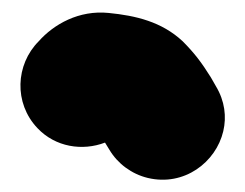

<svg xmlns="http://www.w3.org/2000/svg" viewBox="-20 -17 391 307"><path d="M147.9 211 154.9 222.4C168.1 244.7 190.5 261.3 216.2 267.5C274.6 281.5 325.4 242.3 337 192.8C342.4 169.8 339.6 144.7 325.2 120.8L317.2 106.8C302.3 82.9 290.9 67.9 272.1 49C238.5 17.7 197.2 8 153.7 3.7C106.2 -1.1 66.1 21.7 41.8 49.1C4.9 86.2 1.8 147.7 39.8 187.8C68.6 218.3 111.8 224.8 147.9 211Z"/></svg>

Font: Smoothie
Style: ExBd
Weight: 800
Foundry: Cannot Into Space Fonts
Version: Version 0.8